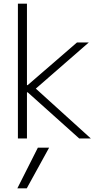

<svg xmlns="http://www.w3.org/2000/svg" viewBox="-20 -750 540 1040"><path d="M125 270H74L185 50H246ZM77 0V-730H126V-289H130L397 -520H461L174 -270L472 0H409L130 -250H126V0Z"/></svg>

Font: M PLUS 1 Code Light
Style: Regular
Weight: 300
Designer: Coji Morishita
Foundry: UNDERFOREST DESIGN
Version: Version 1.002